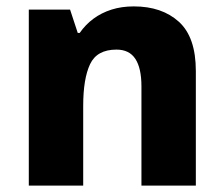

<svg xmlns="http://www.w3.org/2000/svg" viewBox="-20 -580 700 600"><path d="M398 -560Q486 -560 539 -512Q592 -464 592 -358V0H422V-310Q422 -367 403 -396Q384 -425 344 -425Q283 -425 261.5 -379.5Q240 -334 240 -249V0H70V-550H199L223 -477H229Q247 -503 272 -521.5Q297 -540 328.5 -550Q360 -560 398 -560Z"/></svg>

Font: Noto Sans Syriac Eastern ExtraBold
Style: Regular
Weight: 800
Designer: Patrick Giasson and the Monotype Design Team
Foundry: Monotype Imaging Inc.
Version: Version 3.001